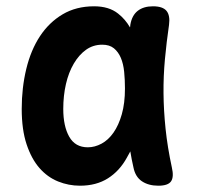

<svg xmlns="http://www.w3.org/2000/svg" viewBox="-20 -580 640 610"><path d="M234 10Q198 10 164.5 -3.5Q131 -17 105.5 -46Q80 -75 64.5 -121.5Q49 -168 49 -234Q49 -301 63.5 -361Q78 -421 107 -465Q136 -509 179 -534.5Q222 -560 279 -560Q326 -560 355 -537Q378 -519 393 -493Q394 -497 394 -501Q399 -531 417.5 -545.5Q436 -560 466 -560Q497 -560 509 -545.5Q521 -531 517 -501Q509 -446 504 -392Q499 -338 499.5 -283.5Q500 -229 506 -171Q512 -113 526 -48Q533 -18 523.5 -4Q514 10 483 10Q452 10 431 -4Q410 -18 404 -48Q398 -74 394 -99Q389 -89 383 -79Q360 -37 323 -13.5Q286 10 234 10ZM259 -112Q281 -112 302.5 -123.5Q324 -135 340.5 -158.5Q357 -182 367 -217Q377 -252 377 -299Q377 -326 374.5 -351.5Q372 -377 364 -396Q356 -415 342 -426.5Q328 -438 305 -438Q276 -438 253.5 -422Q231 -406 214.5 -378Q198 -350 189.5 -313Q181 -276 181 -234Q181 -179 200 -145.5Q219 -112 259 -112Z"/></svg>

Font: Maple Mono
Style: Bold
Weight: 700
Monospace: yes
Designer: subframe7536
Version: Version 7.200